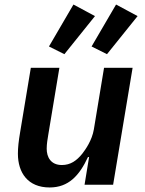

<svg xmlns="http://www.w3.org/2000/svg" viewBox="-20 -815 640 847"><path d="M353 0H479L565 -516H439L394 -244C386 -196 357 -155 343 -137C318 -106 291 -87 253 -87C204 -87 186 -122 186 -159C186 -180 190 -203 193 -221L242 -516H116L69 -233C62 -192 59 -163 59 -137C59 -53 103 12 199 12C282 12 330 -40 368 -122H373ZM399 -744 304 -795 196 -610 264 -576ZM587 -744 492 -795 384 -610 452 -576Z"/></svg>

Font: IBM Plex Mono SmBld
Style: Italic
Weight: 600
Italic angle: -9.5°
Monospace: yes
Designer: Mike Abbink, Paul van der Laan, Pieter van Rosmalen
Foundry: Bold Monday
Version: Version 2.004